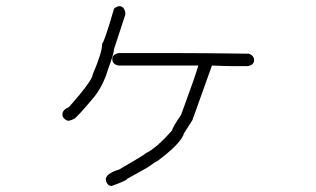

<svg xmlns="http://www.w3.org/2000/svg" viewBox="-20 -434 1040 632"><path d="M373 -413.6Q388.7 -413.6 392.6 -392.1V-386.2L355.5 -272.9Q355.5 -259.8 335.9 -206.5Q317.9 -146 283.2 -106.9Q229 -42.5 222.7 -42.5Q212.9 -36.6 203.1 -36.6Q185.5 -43 185.5 -58.1Q185.5 -72.3 207 -81.5Q285.2 -169.9 285.2 -189Q316.4 -261.2 316.4 -290.5Q324.2 -297.9 355.5 -405.8Q365.7 -413.6 373 -413.6ZM371.1 -259.3H562.5Q645 -259.3 798.8 -257.3Q816.4 -251 816.4 -235.8Q816.4 -220.2 794.9 -216.3H746.1Q723.6 -216.3 677.7 -218.3L613.3 -38.6L585.9 4.4Q576.2 38.1 498 96.2Q495.1 96.2 464.8 117.7L398.4 154.8Q398.4 159.7 347.7 178.2Q332 178.2 328.1 156.7Q328.1 137.7 373 123.5Q457.5 74.7 459 70.8Q494.1 54.7 546.9 -5.4Q546.9 -13.2 576.2 -56.2Q625 -189 632.8 -218.3H371.1Q349.6 -221.7 349.6 -239.7Q349.6 -255.4 371.1 -259.3Z"/></svg>

Font: CEF Fonts CJK
Style: Regular
Weight: 400
Designer: PartyBoss (派对大魔王)
Version: Release 2.25